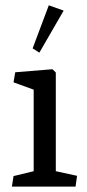

<svg xmlns="http://www.w3.org/2000/svg" viewBox="-20 -687 319 707"><path d="M214.4 -647.9 125 -493.2 100.1 -508.8 159.7 -667.5ZM29.8 -38.6 104 -56.6V-356.9L29.8 -383.8L36.1 -420.9L173.3 -432.1L185.5 -419.9V-56.6L263.7 -39.6L258.3 0H23.9Z"/></svg>

Font: Neuton
Style: Regular
Weight: 400
Designer: Brian M Zick
Version: Version 1.3